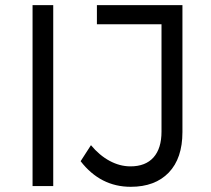

<svg xmlns="http://www.w3.org/2000/svg" viewBox="-20 -720 815 743"><path d="M106 -700.2H186V0H106ZM686 -209Q686 -107.4 633.1 -52.2Q580.1 2.9 485.8 2.9Q368.7 2.9 292 -96.2L332 -158.2Q364.7 -118.7 404.3 -97.4Q443.8 -76.2 484.9 -76.2Q543 -76.2 574 -110.8Q605 -145.5 605 -210.9V-626H355V-700.2H686Z"/></svg>

Font: Montserrat-Arabic Light
Style: Regular
Weight: 300
Designer: Mohamed Gaber
Foundry: Kief Type Foundry
Version: Version 5.008;PS 005.008;hotconv 1.0.88;makeotf.lib2.5.64775